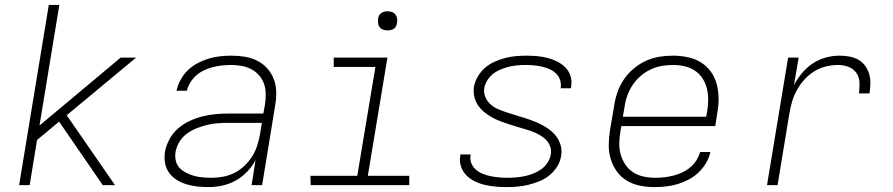

<svg xmlns="http://www.w3.org/2000/svg" viewBox="-20 -755 3640 783"><path d="M399 0 221 -259 131 -184 101 0H58L179 -735H222L141 -243L472 -520H535L252 -285L449 0Z M830 8Q807 8 784.5 5.5Q762 3 740.5 -3.5Q719 -10 700.5 -21.5Q682 -33 669.5 -50.5Q657 -68 653 -90.5Q649 -113 653 -137Q658 -163 671.5 -188Q685 -213 706.5 -231.5Q728 -250 754 -262Q780 -274 806.5 -280.5Q833 -287 859.5 -289.5Q886 -292 912 -292H1054L1061 -331Q1064 -352 1063.5 -374Q1063 -396 1056 -415Q1049 -434 1035.5 -449Q1022 -464 1003.5 -473.5Q985 -483 964 -486.5Q943 -490 921 -490Q903 -490 885 -488Q867 -486 849 -481.5Q831 -477 813.5 -469Q796 -461 781.5 -448.5Q767 -436 756.5 -419Q746 -402 742 -385H700Q705 -408 716.5 -429.5Q728 -451 746 -468.5Q764 -486 786 -497.5Q808 -509 831 -516Q854 -523 877.5 -525.5Q901 -528 924 -528Q952 -528 979 -523.5Q1006 -519 1029.5 -507Q1053 -495 1070 -476Q1087 -457 1096.5 -432Q1106 -407 1106.5 -379.5Q1107 -352 1102 -324L1049 0H1006L1022 -101Q1008 -76 987 -54Q966 -32 940 -18Q914 -4 886 2Q858 8 830 8ZM844 -30Q867 -30 890.5 -34.5Q914 -39 936 -50Q958 -61 976 -78Q994 -95 1007.5 -116Q1021 -137 1028.5 -160Q1036 -183 1040 -206L1048 -254H913Q891 -254 869.5 -252.5Q848 -251 826.5 -246Q805 -241 783.5 -232.5Q762 -224 743 -210.5Q724 -197 712 -177Q700 -157 696 -136Q693 -117 697 -99.5Q701 -82 712.5 -70Q724 -58 740 -50Q756 -42 772.5 -37.5Q789 -33 807.5 -31.5Q826 -30 844 -30Z M1649 0H1247L1246 -38H1437L1511 -482H1341V-520H1560L1480 -38H1649ZM1561 -631Q1551 -631 1542.5 -634Q1534 -637 1528.5 -644Q1523 -651 1522 -660.5Q1521 -670 1522 -680Q1523 -686 1526 -692Q1529 -698 1535 -702Q1541 -706 1547.5 -707.5Q1554 -709 1560 -709Q1570 -709 1578.5 -706Q1587 -703 1592.5 -696Q1598 -689 1599.5 -679.5Q1601 -670 1599 -660Q1598 -654 1595 -648Q1592 -642 1586.5 -638Q1581 -634 1574 -632.5Q1567 -631 1561 -631Z M2046 8Q2023 8 2001 6Q1979 4 1957.5 -1Q1936 -6 1916.5 -15.5Q1897 -25 1882 -40Q1867 -55 1860 -76Q1853 -97 1857 -120V-125H1899V-122Q1896 -104 1902.5 -88.5Q1909 -73 1921.5 -62.5Q1934 -52 1949 -46Q1964 -40 1981 -36.5Q1998 -33 2015.5 -31.5Q2033 -30 2050 -30Q2067 -30 2084.5 -31.5Q2102 -33 2119 -36.5Q2136 -40 2154 -47Q2172 -54 2187 -64.5Q2202 -75 2212.5 -91Q2223 -107 2226 -124Q2230 -144 2222 -162Q2214 -180 2199 -192Q2184 -204 2166.5 -212Q2149 -220 2130.5 -225.5Q2112 -231 2093.5 -236.5Q2075 -242 2056.5 -248Q2038 -254 2019.5 -261Q2001 -268 1984.5 -277.5Q1968 -287 1953.5 -299Q1939 -311 1928.5 -327Q1918 -343 1914 -362Q1910 -381 1913 -402Q1917 -423 1929 -443.5Q1941 -464 1958.5 -479Q1976 -494 1997.5 -503.5Q2019 -513 2040 -518.5Q2061 -524 2083 -526Q2105 -528 2127 -528Q2149 -528 2171 -526Q2193 -524 2214 -518.5Q2235 -513 2253.5 -503.5Q2272 -494 2286.5 -479Q2301 -464 2307 -443.5Q2313 -423 2309 -401L2308 -395H2266L2267 -399Q2269 -415 2263.5 -430.5Q2258 -446 2246.5 -456.5Q2235 -467 2220 -473.5Q2205 -480 2189 -483.5Q2173 -487 2157 -488.5Q2141 -490 2124 -490Q2107 -490 2090 -488.5Q2073 -487 2056.5 -483Q2040 -479 2023.5 -472.5Q2007 -466 1992.5 -455Q1978 -444 1968 -428.5Q1958 -413 1955 -396Q1952 -376 1960 -358Q1968 -340 1982 -328Q1996 -316 2014.5 -308.5Q2033 -301 2051.5 -295Q2070 -289 2088.5 -283.5Q2107 -278 2125.5 -272Q2144 -266 2161.5 -259Q2179 -252 2196 -242.5Q2213 -233 2227.5 -221Q2242 -209 2252.5 -193Q2263 -177 2267.5 -158Q2272 -139 2268 -118Q2265 -96 2252 -75.5Q2239 -55 2220.5 -40Q2202 -25 2180 -16Q2158 -7 2135.5 -1.5Q2113 4 2090.5 6Q2068 8 2046 8Z M2649 8Q2618 8 2589 2Q2560 -4 2536 -18.5Q2512 -33 2495.5 -56Q2479 -79 2470.5 -107Q2462 -135 2462.5 -165Q2463 -195 2468 -226L2485 -326Q2489 -353 2498.5 -380Q2508 -407 2524.5 -431.5Q2541 -456 2564.5 -475.5Q2588 -495 2614.5 -507Q2641 -519 2668.5 -523.5Q2696 -528 2724 -528Q2754 -528 2783.5 -522Q2813 -516 2837 -501.5Q2861 -487 2878 -464Q2895 -441 2902.5 -413Q2910 -385 2910.5 -355Q2911 -325 2905 -294L2897 -241H2514L2510 -219Q2506 -195 2505.5 -171Q2505 -147 2511.5 -124.5Q2518 -102 2530.5 -83.5Q2543 -65 2562 -52.5Q2581 -40 2604.5 -35Q2628 -30 2653 -30Q2671 -30 2689 -32Q2707 -34 2725 -38.5Q2743 -43 2760.5 -51Q2778 -59 2793.5 -71.5Q2809 -84 2819.5 -100.5Q2830 -117 2835 -135H2877Q2872 -112 2859.5 -90.5Q2847 -69 2828.5 -51.5Q2810 -34 2788 -22.5Q2766 -11 2742.5 -4Q2719 3 2695.5 5.5Q2672 8 2649 8ZM2520 -279H2860L2864 -301Q2868 -325 2868 -349Q2868 -373 2862.5 -395Q2857 -417 2844.5 -436Q2832 -455 2813 -467.5Q2794 -480 2771 -485Q2748 -490 2724 -490Q2701 -490 2678 -486Q2655 -482 2633 -471.5Q2611 -461 2592 -444.5Q2573 -428 2559.5 -407.5Q2546 -387 2538 -364.5Q2530 -342 2527 -319Z M3108 0 3194 -520H3237L3218 -408Q3231 -433 3250.5 -456.5Q3270 -480 3295 -496.5Q3320 -513 3348 -520.5Q3376 -528 3403 -528Q3424 -528 3443.5 -524.5Q3463 -521 3479.5 -512Q3496 -503 3507.5 -487.5Q3519 -472 3524.5 -453.5Q3530 -435 3529.5 -415Q3529 -395 3526 -374H3483Q3486 -397 3485 -419Q3484 -441 3472 -458Q3460 -475 3440 -482.5Q3420 -490 3397 -490Q3373 -490 3348 -484Q3323 -478 3300.5 -464Q3278 -450 3260 -430Q3242 -410 3229.5 -387Q3217 -364 3210 -340Q3203 -316 3199 -291L3151 0Z"/></svg>

Font: Iosevka XLt Ex Obl
Style: Regular
Weight: 200
Width: 7
Italic angle: -9°
Monospace: yes
Designer: Belleve Invis
Foundry: Belleve Invis
Version: Version 32.5.0; ttfautohint (v1.8.4)